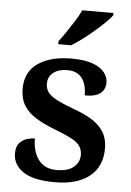

<svg xmlns="http://www.w3.org/2000/svg" viewBox="-55 -807 585 858"><g transform="rotate(5 238.0 -378.0)"><path d="M224 10Q126 10 80.5 -21.5Q35 -53 35 -103Q35 -134 49.5 -150Q64 -166 83.5 -171.5Q103 -177 118 -177Q118 -118 145.5 -81.5Q173 -45 226 -45Q278 -45 303.5 -67Q329 -89 329 -121Q329 -144 318 -160.5Q307 -177 280 -191.5Q253 -206 206 -224Q153 -244 117 -266.5Q81 -289 62.5 -319.5Q44 -350 44 -394Q44 -470 100.5 -508.5Q157 -547 250 -547Q308 -547 344.5 -534Q381 -521 398 -499.5Q415 -478 415 -454Q415 -423 393.5 -405.5Q372 -388 323 -388Q323 -438 301.5 -466Q280 -494 236 -494Q198 -494 174 -476Q150 -458 150 -426Q150 -403 162 -387Q174 -371 203 -356Q232 -341 283 -322Q331 -305 364.5 -283.5Q398 -262 416 -232Q434 -202 434 -160Q434 -78 378.5 -34Q323 10 224 10ZM185 -619Q200 -638 217.5 -664Q235 -690 252 -717Q269 -744 279 -766H419V-756Q410 -743 389.5 -723Q369 -703 343.5 -681Q318 -659 292 -639.5Q266 -620 243 -606H185Z"/></g></svg>

Font: Noto Nastaliq Urdu SemiBold
Style: Regular
Weight: 600
Version: Version 3.007